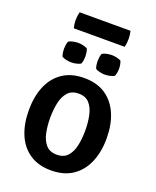

<svg xmlns="http://www.w3.org/2000/svg" viewBox="-154 -917 828 1020"><g transform="rotate(20 260.0 -407.0)"><path d="M480.5 -247.5Q480.5 -170 455.2 -111.2Q430 -52.5 381 -19.5Q332 13.5 260 13.5Q187.5 13.5 138.5 -19.8Q89.5 -53 65 -111.8Q40.5 -170.5 40.5 -247.5Q40.5 -325 65.2 -383.8Q90 -442.5 139 -475.5Q188 -508.5 260 -508.5Q333 -508.5 381.8 -475.2Q430.5 -442 455.5 -383.2Q480.5 -324.5 480.5 -247.5ZM161 -247.5Q161 -202.5 169.2 -163.2Q177.5 -124 199 -99.8Q220.5 -75.5 260.5 -75.5Q300 -75.5 321.5 -99.8Q343 -124 351.2 -163.2Q359.5 -202.5 359.5 -247.5Q359.5 -292.5 351.2 -332Q343 -371.5 321.5 -396Q300 -420.5 260.5 -420.5Q220.5 -420.5 199 -396Q177.5 -371.5 169.2 -332Q161 -292.5 161 -247.5ZM104.5 -617.5Q104.5 -627 106.2 -639Q108 -651 112 -660.5Q122 -666.5 137 -669.8Q152 -673 165 -673Q178 -673 193 -669.8Q208 -666.5 218 -660.5Q222 -651 223.8 -639Q225.5 -627 225.5 -617.5Q225.5 -608 223.8 -596Q222 -584 218 -575Q208 -569 193 -565.8Q178 -562.5 165 -562.5Q152 -562.5 137 -565.8Q122 -569 112 -575Q108 -584 106.2 -596Q104.5 -608 104.5 -617.5ZM294.5 -617.5Q294.5 -627 296.2 -639Q298 -651 302 -660.5Q312 -666.5 327 -669.8Q342 -673 355 -673Q368 -673 383 -669.8Q398 -666.5 408 -660.5Q412 -651 414 -639Q416 -627 416 -617.5Q416 -608 414 -596Q412 -584 408 -575Q398 -569 383 -565.8Q368 -562.5 355 -562.5Q342 -562.5 327 -565.8Q312 -569 302 -575Q298 -584 296.2 -596Q294.5 -608 294.5 -617.5ZM116.5 -737.5Q110.5 -758.5 110.5 -782Q110.5 -805.5 116.5 -828H404Q407 -815.5 408.2 -806.2Q409.5 -797 409.5 -783Q409.5 -759 404 -737.5Z"/></g></svg>

Font: Signika Medium
Style: Regular
Weight: 500
Designer: Anna Giedry
Foundry: Anna Giedry
Version: Version 2.000